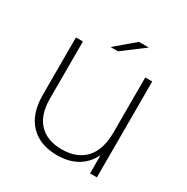

<svg xmlns="http://www.w3.org/2000/svg" viewBox="-194 -1042 1183 1214"><g transform="rotate(30 397.5 -435.0)"><path d="M673 -700H622V-301C622 -215 601.8 -150.3 561.5 -107C521.2 -63.7 464.3 -42 391 -42C319.7 -42 264.5 -62.5 225.5 -103.5C186.5 -144.5 167 -204.3 167 -283V-700H116V-281C116 -189 139.7 -118.3 187 -69C234.3 -19.7 299.7 5 383 5C439.7 5 488.3 -6.7 529 -30C569.7 -53.3 601 -88 623 -134V0H673ZM475 -875 336 -757H390L547 -875Z"/></g></svg>

Font: Montserrat Custom ExtraLight
Style: Regular
Weight: 300
Designer: Julieta Ulanovsky
Foundry: Julieta Ulanovsky
Version: Version 7.200